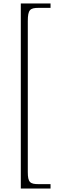

<svg xmlns="http://www.w3.org/2000/svg" viewBox="-20 -819 351 1098"><path d="M99 -799V259H269V234H201C152 234 139 224 139 165V-698C139 -764 152 -774 201 -774H269V-799Z"/></svg>

Font: Noto Serif Sinhala ExtraLight
Style: Regular
Weight: 200
Designer: Jelle Bosma - Monotype Design Team
Foundry: Monotype Imaging Inc.
Version: Version 2.007